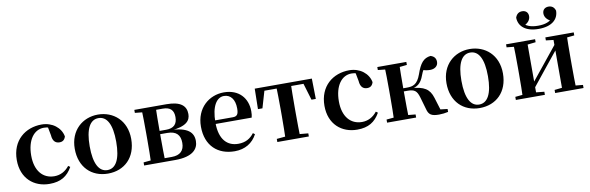

<svg xmlns="http://www.w3.org/2000/svg" viewBox="-54 -1311 5598 1821"><g transform="rotate(-10 2745.0 -401.0)"><path d="M308.1 16.2C415.1 16.2 480.4 -24.3 527.8 -108.4L509.9 -121.4C472.4 -73.9 423.7 -47.5 365.2 -47.5C254.4 -47.5 181.7 -131.7 181.7 -277.6C181.7 -429.2 251 -518 344.6 -518C380 -518 411.3 -508.7 449.7 -486.3L381.8 -530.1L399.6 -436.8C403.7 -376.1 432.2 -355.6 469.4 -355.6C499.3 -355.6 518.6 -370.4 528 -402.4C512.5 -488.1 432 -551.9 329 -551.9C172.7 -551.9 39.6 -449.7 39.6 -259.7C39.6 -82.8 157.9 16.2 308.1 16.2Z M871 16.2C1028.7 16.2 1143.4 -90.2 1143.4 -269.8C1143.4 -449.1 1019 -551.9 871 -551.9C723.7 -551.9 599.6 -447.6 599.6 -269.8C599.6 -92.4 712.5 16.2 871 16.2ZM871 -17.5C790.3 -17.5 743.2 -100.3 743.2 -268.1C743.2 -436.6 790.3 -518 871 -518C952.2 -518 998.7 -436.6 998.7 -268.1C998.7 -100.3 952.2 -17.5 871 -17.5Z M1220.2 0H1519.3C1691.1 0 1744.1 -68.9 1744.1 -144.2C1744.1 -228.8 1688.3 -282.4 1521.3 -288L1519.8 -281C1683.4 -294.6 1718.4 -347.2 1718.4 -408.4C1718.4 -486.7 1666.4 -535.7 1529.1 -535.7H1220.2V-506.8L1330 -495.5L1356.9 -500.4H1487.9C1561.8 -500.4 1592.7 -465.6 1592.7 -401C1592.7 -332.9 1558.3 -297.7 1484.9 -297.7H1356.9V-266.1H1489.1C1577.9 -266.1 1614 -223.7 1614 -148.7C1614 -74.8 1573.6 -34.4 1492.4 -34.4H1356.9L1330 -40.2L1220.2 -29.9ZM1288.9 0H1424.5C1422.5 -50.2 1421.5 -165.3 1421.5 -234.8V-284.5C1421.5 -370.2 1422.5 -485.5 1424.5 -535.7H1288.9C1291.6 -485.5 1292.6 -370.2 1292.6 -301.2V-234.8C1292.6 -165.3 1291.6 -50.2 1288.9 0Z M2091.2 16.2C2190.4 16.2 2264.6 -29.4 2307.1 -109.9L2289.2 -123.2C2253.5 -75.9 2207.1 -47.5 2136.4 -47.5C2032.6 -47.5 1956.7 -117.3 1956.7 -282.7C1956.7 -444.8 2011.5 -518 2079.1 -518C2142.5 -518 2183.3 -468.1 2183.3 -380.4C2183.3 -325.7 2170.6 -304.6 2128.4 -304.6H1873.1V-270.2H2303.7C2308.4 -288.1 2310.4 -306.2 2310.4 -330.9C2310.4 -454.7 2230.8 -551.9 2084.4 -551.9C1942.3 -551.9 1814.6 -448.8 1814.6 -268.8C1814.6 -83.9 1929.3 16.2 2091.2 16.2Z M2376.2 -339.1H2419.4L2476.5 -534.2L2410.6 -500.4H2899L2833.1 -534.2L2891.7 -339.1H2933.4L2929.8 -535.7H2379.8ZM2503.1 0H2806.5V-29.9L2695.6 -40.2H2614.7L2503.1 -29.9ZM2584.2 0H2725.4C2723.4 -50.2 2722.4 -165.3 2722.4 -234.8V-301.2C2722.4 -370.2 2723.4 -485.5 2725.4 -535.7H2584.2C2586.2 -485.5 2587.9 -370.2 2587.9 -301.2V-234.8C2587.9 -165.3 2586.2 -50.2 2584.2 0Z M3271.1 16.2C3378.1 16.2 3443.4 -24.3 3490.8 -108.4L3472.9 -121.4C3435.4 -73.9 3386.7 -47.5 3328.2 -47.5C3217.4 -47.5 3144.7 -131.7 3144.7 -277.6C3144.7 -429.2 3214 -518 3307.6 -518C3343 -518 3374.3 -508.7 3412.7 -486.3L3344.8 -530.1L3362.6 -436.8C3366.7 -376.1 3395.2 -355.6 3432.4 -355.6C3462.3 -355.6 3481.6 -370.4 3491 -402.4C3475.5 -488.1 3395 -551.9 3292 -551.9C3135.7 -551.9 3002.6 -449.7 3002.6 -259.7C3002.6 -82.8 3120.9 16.2 3271.1 16.2Z M3560.2 0H3839.8V-29.9L3731.6 -40.2H3670L3560.2 -29.9ZM3560.2 -506.8 3670 -495.5H3731.6L3839.8 -506.8V-535.7H3560.2ZM3628.9 0H3770.6C3768.6 -50.2 3767.6 -165.3 3767.6 -269.3V-289.8C3767.6 -370.2 3768.6 -485.5 3770.6 -535.7H3628.9C3631.6 -485.5 3632.6 -370.2 3632.6 -301.2V-234.8C3632.6 -165.3 3631.6 -50.2 3628.9 0ZM3945.8 -64.1C3959.5 -7.8 3985.7 10.2 4059.2 10.2C4087.4 10.2 4122.2 6.2 4147.6 0V-28.2L3992.7 -46L4087.3 -11.8L4043.6 -153.9C4016.2 -242.5 3965.6 -273.9 3837.4 -283.3L3835.2 -273.1C3894.6 -283.3 3935.7 -303.1 3965 -386.8C3980.4 -428.6 3993.9 -447.4 4021.8 -479.7L3971 -436.9C3997.5 -426.6 4018.7 -421.8 4050.7 -421.8C4093.4 -421.8 4126.7 -445.6 4126.7 -485.9C4126.7 -519.3 4110.1 -541.5 4075.1 -551.9C4007.8 -543.9 3972.7 -502.4 3937.3 -399.3C3903.7 -304.6 3858.7 -294.5 3802.8 -294.5H3699.9V-264.3H3802.4C3869.5 -264.3 3892.5 -247.9 3911.9 -181.4Z M4451 16.2C4608.7 16.2 4723.4 -90.2 4723.4 -269.8C4723.4 -449.1 4599 -551.9 4451 -551.9C4303.7 -551.9 4179.6 -447.6 4179.6 -269.8C4179.6 -92.4 4292.5 16.2 4451 16.2ZM4451 -17.5C4370.3 -17.5 4323.2 -100.3 4323.2 -268.1C4323.2 -436.6 4370.3 -518 4451 -518C4532.2 -518 4578.7 -436.6 4578.7 -268.1C4578.7 -100.3 4532.2 -17.5 4451 -17.5Z M5130.6 -625.8C5259.5 -625.8 5322.4 -685.2 5322.9 -767.8C5313 -802.5 5289.3 -818.3 5258 -818.3C5223.1 -818.3 5199.5 -796.7 5199.5 -761.5C5199.5 -724.8 5226.5 -695.5 5265.4 -679.3L5284.6 -717.1C5246.9 -674.1 5200.9 -656.7 5130.6 -656.7C5060.9 -656.7 5015.4 -674.1 4976.9 -717.1L4996.8 -679.3C5035.8 -695.5 5062 -724.8 5062 -761.5C5062 -796.7 5039.2 -818.3 5004 -818.3C4973.3 -818.3 4950.2 -802.5 4938.6 -767.8C4939.9 -686.6 5002.8 -625.8 5130.6 -625.8ZM4800.2 0H5079.8V-29.9L4977.4 -40.2H4909L4800.2 -29.9ZM5178.6 0H5452V-29.9L5343.3 -40.2H5275.5L5178.6 -29.9ZM4868.9 0H5001.4V-535.7H4868.9C4871.6 -485.5 4872.6 -370.2 4872.6 -301.2V-234.8C4872.6 -165.3 4871.6 -50.2 4868.9 0ZM4972.7 -51.6 5138.2 -257.7 5302.5 -460.9H5326.7L5279 -485.4L5108.6 -274.4L4949.4 -77.8H4924.4ZM5250.8 0H5382.6C5380.6 -50.2 5379.6 -165.3 5379.6 -234.8V-301.2C5379.6 -370.2 5380.6 -485.5 5382.6 -535.7H5250.8ZM4800.2 -506.8 4910 -495.5H4977.7L5079.8 -506.8V-535.7H4800.2ZM5178.6 -506.8 5275.8 -495.5H5343.5L5452 -506.8V-535.7H5178.6Z"/></g></svg>

Font: Source Han Serif TW VF
Style: Regular
Weight: 250
Designer: Ryoko NISHIZUKA 西塚涼子 (kana & ideographs); Frank Grießhammer (Latin, Greek & Cyrillic); Wenlong ZHANG 张文龙 (bopomofo); San
Foundry: Adobe
Version: Version 2.002;hotconv 1.1.0;makeotfexe 2.6.0